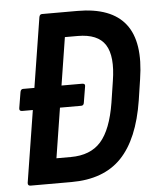

<svg xmlns="http://www.w3.org/2000/svg" viewBox="-49 -698 605 740"><g transform="rotate(-5 253.5 -327.5)"><path d="M32.6 -289.5Q20.3 -289.5 22 -300.9L32.2 -362.5Q34.2 -373.9 43.2 -373.9H86.9H271.7Q284.5 -373.9 282.1 -362.5L271.9 -300.9Q270.5 -289.5 260.9 -289.5ZM39.6 0Q28.3 0 29.3 -11.4L129.9 -643.6Q131.9 -655 140.9 -655H277.6Q408.7 -655 463.4 -584.8Q518.1 -514.6 495.7 -371.7L483.5 -291Q460.1 -142.8 391.4 -71.4Q322.7 0 197.8 0ZM148 -96.3H203.5Q279.9 -96.3 320.5 -142.3Q361.2 -188.4 377.8 -291L390.6 -374.3Q405.7 -468.8 377.1 -513.8Q348.6 -558.7 270.4 -558.7H221.1Z"/></g></svg>

Font: Sofia Sans Condensed
Style: Italic
Weight: 400
Italic angle: -9°
Designer: Botio Nikoltchev, Ani Petrova
Foundry: lettersoup
Version: Version 4.101